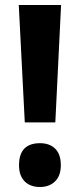

<svg xmlns="http://www.w3.org/2000/svg" viewBox="-20 -734 320 767"><path d="M79 -245 55 -714H224L201 -245ZM140 13Q101 13 78.5 -9.5Q56 -32 56 -74Q56 -162 140 -162Q178 -162 200.5 -140Q223 -118 223 -74Q223 -32 200 -9.5Q177 13 140 13Z"/></svg>

Font: Noto Sans Malayalam ExtraCondensed ExtraBold
Style: Regular
Weight: 800
Width: 2
Designer: Jelle Bosma - Monotype Design Team
Foundry: Monotype Imaging Inc.
Version: Version 2.104; ttfautohint (v1.8.4.7-5d5b)